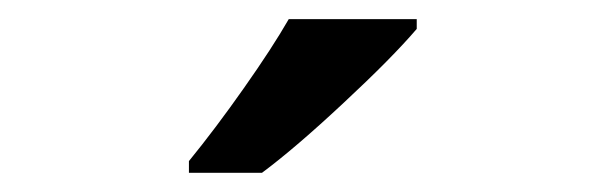

<svg xmlns="http://www.w3.org/2000/svg" viewBox="-20 -786 632 200"><path d="M176.8 -606V-618.2Q204.6 -652.3 234.1 -694.3Q263.7 -736.3 280.8 -766.1H414.1V-755.9Q388.7 -726.1 338.1 -679Q287.6 -631.8 252.9 -606Z"/></svg>

Font: Samim Medium FD
Style: Medium-FD
Weight: 500
Foundry: DejaVu fonts team - Redesigned by Saber Rastikerdar
Version: Version 4.0.5